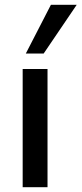

<svg xmlns="http://www.w3.org/2000/svg" viewBox="-20 -776 338 796"><path d="M74 0V-490H177V0ZM87 -554 191 -756H298L161 -554Z"/></svg>

Font: Nunito Sans 11pt SemiBold
Style: Regular
Weight: 600
Version: Version 3.101;gftools[0.9.27]